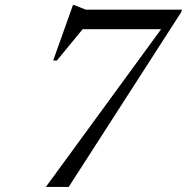

<svg xmlns="http://www.w3.org/2000/svg" viewBox="-20 -733 734 753"><path d="M276 -618.5 316.5 -633.5 203 -495.5H188.5L266 -713H272L316.5 -695H693.5L690.5 -685L249.5 0H160L622.5 -633L621.5 -618.5Z"/></svg>

Font: Newsreader 48pt
Style: Italic
Weight: 400
Italic angle: -17°
Version: Version 1.003